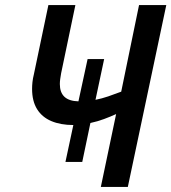

<svg xmlns="http://www.w3.org/2000/svg" viewBox="-20 -734 673 754"><path d="M436 -286Q414 -276 388.5 -266.5Q363 -257 335 -251L303 -98H237L268 -243Q218 -243 181.5 -258.5Q145 -274 125.5 -305.5Q106 -337 106 -385Q106 -398 107.5 -412Q109 -426 113 -442L170 -714H276L220 -446Q218 -435 216.5 -424Q215 -413 215 -404Q215 -371 233 -354Q251 -337 288 -336L324 -502H389L355 -342Q380 -347 405 -355.5Q430 -364 456 -374L526 -714H633L482 0H376Z"/></svg>

Font: Noto Sans Display Medium
Style: Italic
Weight: 500
Italic angle: -12°
Designer: Monotype Design Team
Foundry: Monotype Imaging Inc.
Version: Version 2.003